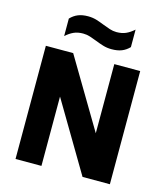

<svg xmlns="http://www.w3.org/2000/svg" viewBox="-117 -885 843 975"><g transform="rotate(15 304.5 -397.5)"><path d="M56.3 0V-595H200L438.5 -194H416.1V-595H552.3V0H408.6L170.8 -401H192.5V0ZM382.9 -664.4Q358.1 -664.4 336.8 -671.1Q315.4 -677.7 295.6 -685.7Q277.9 -692.7 260.3 -698.4Q242.7 -704.1 224 -704.1Q195.6 -704.1 174.8 -694.7Q154 -685.4 133.2 -666.7V-758.7Q151 -777.4 172.9 -786.3Q194.8 -795.3 225.4 -795.3Q250.2 -795.3 271.6 -788.4Q292.9 -781.6 312.8 -773.6Q330.4 -766.7 348.2 -760.8Q366 -754.9 384.3 -754.9Q412.7 -754.9 433.8 -764.4Q454.9 -773.9 475.2 -792.3V-700.3Q457.9 -682.1 435.8 -673.2Q413.7 -664.4 382.9 -664.4Z"/></g></svg>

Font: Encode Sans SC Condensed Thin
Style: Regular
Weight: 100
Width: 3
Designer: Multiple Designers
Foundry: Impallari Type
Version: Version 3.002